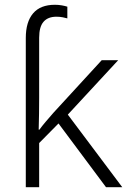

<svg xmlns="http://www.w3.org/2000/svg" viewBox="-20 -784 534 804"><path d="M210 -764Q225 -764 239 -761.5Q253 -759 262 -756V-707Q255 -709 243 -711.5Q231 -714 216 -714Q181 -714 162.5 -693Q144 -672 144 -626V-374Q144 -343 143.5 -308Q143 -273 142 -241H145Q155 -255 172 -275Q189 -295 204 -312L406 -532H475L264 -304L492 0H424L225 -267L144 -185V0H88V-625Q88 -692 118.5 -728Q149 -764 210 -764Z"/></svg>

Font: RS Noto Sans Light
Style: Regular
Weight: 300
Designer: Monotype Design Team
Foundry: Monotype Imaging Inc.
Version: Version 3.10